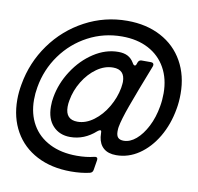

<svg xmlns="http://www.w3.org/2000/svg" viewBox="-99 -875 1198 1164"><g transform="rotate(10 500.0 -292.5)"><path d="M17 -186Q17 -232 26 -281Q50 -419 130.5 -531Q211 -643 332 -707.5Q453 -772 592 -772Q710 -772 799.5 -724.5Q889 -677 937.5 -590.5Q986 -504 986 -392Q986 -341 978 -298Q961 -200 915.5 -123Q870 -46 805 -2Q740 42 665 42Q616 42 588 18Q560 -6 554 -50Q552 -68 552 -79Q552 -90 545 -90Q539 -90 528 -81Q458 -18 371 -18Q306 -18 265.5 -61Q225 -104 225 -181Q225 -213 230 -238Q245 -325 296 -403.5Q347 -482 420 -529.5Q493 -577 571 -577Q605 -577 628.5 -565Q652 -553 668 -526Q675 -513 682 -513Q689 -513 692 -523L696 -534Q702 -550 718 -550H775Q793 -550 793 -535L791 -526Q724 -355 691.5 -265Q659 -175 651 -129Q649 -119 649 -102Q649 -75 660.5 -63.5Q672 -52 695 -52Q734 -52 771 -83.5Q808 -115 836.5 -170.5Q865 -226 877 -296Q884 -335 884 -377Q884 -466 846.5 -533Q809 -600 740 -636.5Q671 -673 577 -673Q465 -673 368.5 -622Q272 -571 207.5 -481.5Q143 -392 124 -281Q117 -243 117 -203Q117 -116 154.5 -50.5Q192 15 263 51Q334 87 431 87Q490 87 537 75Q540 74 545 74Q560 74 557 93L547 154Q544 171 527 175Q475 187 412 187Q292 187 202.5 140.5Q113 94 65 9.5Q17 -75 17 -186ZM625 -365Q629 -393 629 -402Q629 -478 556 -478Q504 -478 456 -444Q408 -410 374 -354.5Q340 -299 329 -236Q325 -216 325 -196Q325 -117 399 -117Q450 -117 498.5 -153Q547 -189 580.5 -246.5Q614 -304 625 -365Z"/></g></svg>

Font: Open Sauce Two Black Italic
Style: Regular
Weight: 900
Italic angle: -10°
Designer: Alfredo Marco Pradil
Foundry: Creative Sauce Fz LLC
Version: Version 1.477